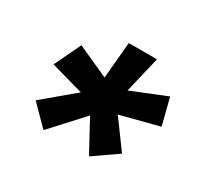

<svg xmlns="http://www.w3.org/2000/svg" viewBox="-103 -717 791 744"><g transform="rotate(30 293.0 -345.0)"><path d="M162.1 -116.7 290 -256.3 365.7 -116.7 471.2 -189.9 381.3 -313 551.8 -356.9 522 -475.1 367.2 -412.6 405.8 -574.2H279.8L265.1 -411.6L125 -475.1L68.4 -356.9L214.4 -315.9L78.1 -201.7Z"/></g></svg>

Font: Cascadia Mono SemiBold
Style: Italic
Weight: 600
Italic angle: -10°
Monospace: yes
Designer: Aaron Bell
Foundry: Saja Typeworks
Version: Version 2404.023